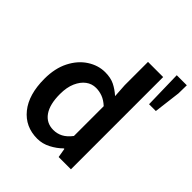

<svg xmlns="http://www.w3.org/2000/svg" viewBox="-213 -896 1039 1039"><g transform="rotate(45 306.5 -376.5)"><path d="M245 12Q153 12 98 -56Q43 -124 43 -245Q43 -325 72.5 -383Q102 -441 150 -472Q198 -503 251 -503Q293 -503 322.5 -488.5Q352 -474 380 -449L375 -528V-706H491V0H397L388 -53H384Q357 -26 320.5 -7Q284 12 245 12ZM273 -83Q302 -83 327 -96Q352 -109 375 -139V-367Q350 -390 325.5 -399Q301 -408 276 -408Q244 -408 218.5 -389Q193 -370 177 -334Q161 -298 161 -246Q161 -167 190.5 -125Q220 -83 273 -83ZM541 -548 536 -765H613L612 -702L593 -548Z"/></g></svg>

Font: Mada SemiBold
Style: Regular
Weight: 600
Designer: Khaled Hosny
Version: Version 1.5